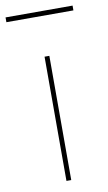

<svg xmlns="http://www.w3.org/2000/svg" viewBox="-128 -748 445 790"><g transform="rotate(-10 94.0 -353.0)"><path d="M84 0V-519H104V0ZM-46 -686V-706H234V-686Z"/></g></svg>

Font: Raleway Thin
Style: Regular
Weight: 100
Designer: Matt McInerney, Pablo Impallari, Rodrigo Fuenzalida
Foundry: Matt McInerney, Pablo Impallari, Rodrigo Fuenzalida
Version: Version 4.026